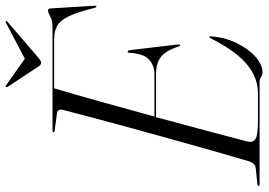

<svg xmlns="http://www.w3.org/2000/svg" viewBox="-154 -748 908 649"><g transform="rotate(-90 299.5 -424.0)"><path d="M347.5 0H0Q-5 0 -5 -3Q-5 -7 1 -7.5L55 -13Q71 -14.5 78.5 -36.5Q92 -82 110 -145.2Q128 -208.5 148 -280.2Q168 -352 187.8 -423.8Q207.5 -495.5 224.2 -558.5Q241 -621.5 252.5 -666.5Q256 -683 240 -685L183 -692.5Q176.5 -693.5 176.5 -697Q176.5 -700 181.5 -700H529.5Q555 -700 567.8 -707.5Q580.5 -715 588 -715Q594.5 -715 595 -706L604 -560Q605 -551.5 602.5 -551.5Q599 -551.5 597 -557.5Q583 -615 568.8 -644.5Q554.5 -674 536.2 -684.2Q518 -694.5 491.5 -694.5H325Q304.5 -626 279.5 -536.2Q254.5 -446.5 229.5 -355.5H374.5Q401.5 -355.5 422 -373.5Q442.5 -391.5 445 -441Q445.5 -446 449 -446Q452.5 -446 454 -438.5L473 -278.5Q473.5 -270 472 -269Q469 -268 467 -272.5Q453 -315.5 432 -332.8Q411 -350 373.5 -350H227.5Q203 -259 181 -177.2Q159 -95.5 145.5 -42.5Q140.5 -22.5 153.5 -14Q166.5 -5.5 220 -5.5H308Q361.5 -5.5 406.8 -43.5Q452 -81.5 494 -165.5Q496.5 -170 498.5 -170Q501 -170 500.5 -164.5Q497.5 -118 478.2 -78.2Q459 -38.5 431.8 -14.2Q404.5 10 378 10Q369.5 10 363.2 5Q357 0 347.5 0ZM431 -750Q418 -738.5 411 -738.5Q404 -738.5 397 -750L330 -851.5Q328 -856 330.5 -858Q332.5 -859.5 336 -856.5L425 -793.5L545 -856.5Q550.5 -859.5 552 -858Q554 -856 549 -851.5Z"/></g></svg>

Font: Fraunces 144pt S000 Light
Style: Italic
Weight: 300
Italic angle: -16°
Version: Version 1.000; ttfautohint (v1.8.3)